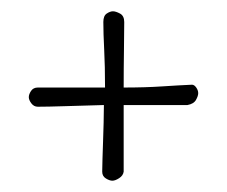

<svg xmlns="http://www.w3.org/2000/svg" viewBox="-20 -580 402 340"><path d="M163 -541Q163 -552 169 -556Q175 -560 180 -560Q185 -560 192.5 -556Q200 -552 200 -541Q200 -521 199.5 -490.5Q199 -460 199 -425Q237 -425 267 -427Q297 -429 320 -430Q324 -430 327.5 -425Q331 -420 331 -415Q331 -410 327 -403Q323 -396 312 -394H199V-276Q198 -269 191 -264.5Q184 -260 179 -260Q174 -260 167.5 -264Q161 -268 161 -276Q161 -285 161.5 -299Q162 -313 162.5 -329.5Q163 -346 163.5 -362.5Q164 -379 164 -394Q127 -393 95.5 -392Q64 -391 47 -391Q40 -391 35.5 -397Q31 -403 31 -408Q31 -413 35 -419Q39 -425 47 -425H166Q166 -463 164.5 -492Q163 -521 163 -541Z"/></svg>

Font: Life Savers
Style: Regular
Weight: 400
Designer: Pablo Impallari, Rodrigo Fuenzalida, Brenda Gallo
Foundry: Pablo Impallari, Rodrigo Fuenzalida, Brenda Gallo
Version: Version 3.001; ttfautohint (v0.95) -l 8 -r 50 -G 200 -x 14 -